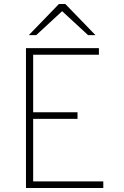

<svg xmlns="http://www.w3.org/2000/svg" viewBox="-20 -941 622 961"><path d="M110 -700H475V-667H146V-379H368V-346H146V-33H497V0H110ZM291 -885 161 -765H124L275 -921H307L458 -765H421Z"/></svg>

Font: Overpass Thin
Style: Regular
Weight: 100
Designer: Delve Withrington, Thomas Jockin
Foundry: Delve Fonts
Version: Version 3.000;DELV;Overpass